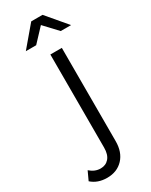

<svg xmlns="http://www.w3.org/2000/svg" viewBox="-289 -780 811 1029"><g transform="rotate(-30 116.5 -266.0)"><path d="M180 -731 285 -607H221L145 -688L69 -607H5L110 -731ZM110 50V-526H181V51Q181 119 143.5 159Q106 199 44 199Q-14 199 -52 165L-27 111Q3 138 39 138Q71 138 90.5 115.5Q110 93 110 50Z"/></g></svg>

Font: mBank
Style: Regular
Weight: 400
Designer: Julieta Ulanovsky
Foundry: Julieta Ulanovsky
Version: Version 7.200;PS 007.200;hotconv 1.0.88;makeotf.lib2.5.64775